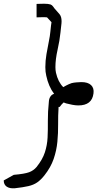

<svg xmlns="http://www.w3.org/2000/svg" viewBox="-45 -807 532 1029"><path d="M-25 160 29 130Q87 125 111 116Q135 107 151 88Q183 48 195.5 9.5Q208 -29 210 -70Q212 -111 211.5 -158.5Q211 -206 217 -264Q218 -279 225.5 -290Q233 -301 245 -304Q215 -344 203 -401Q198 -421 198 -447Q198 -481 204 -516.5Q210 -552 216.5 -583.5Q223 -615 225 -638Q227 -659 228.5 -670.5Q230 -682 231 -688Q229 -689 207 -714Q204 -714 199.5 -714.5Q195 -715 191 -715Q181 -715 170 -714.5Q159 -714 151 -714V-786Q158 -786 169 -786.5Q180 -787 191 -787Q214 -787 226 -783Q234 -780 240 -771.5Q246 -763 246 -763Q263 -744 274 -731Q285 -718 285 -693Q285 -683 283 -668.5Q281 -654 279 -632Q275 -591 263.5 -540Q252 -489 252 -447Q252 -431 255 -417Q266 -368 294 -340Q309 -349 324.5 -356Q340 -363 351 -364Q352 -364 364.5 -365.5Q377 -367 391 -367Q426 -367 443 -351Q460 -335 456 -306Q448 -242 375 -242Q360 -242 342 -245.5Q324 -249 309 -253Q302 -255 296 -258Q284 -247 275 -234H269Q266 -188 266.5 -141Q267 -94 262.5 -47Q258 0 242.5 45Q227 90 193 133Q174 157 154.5 170.5Q135 184 107 190.5Q79 197 34 202Q6 204 -9.5 193Q-25 182 -25 160Z"/></svg>

Font: Syne
Style: Italic
Weight: 400
Italic angle: -9°
Designer: Lucas Descroix
Foundry: Bonjour Monde
Version: Version 2.000; ttfautohint (v1.8.3)